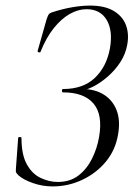

<svg xmlns="http://www.w3.org/2000/svg" viewBox="-20 -656 498 688"><path d="M187 -4Q231 -4 261 -27Q291 -50 309.5 -87Q328 -124 335 -165Q349 -245 315 -285Q281 -325 206 -325Q202 -325 202 -331Q202 -337 206 -337Q278 -337 320 -377Q362 -417 374 -483Q385 -547 362 -585Q339 -623 290 -623Q260 -623 230 -606Q200 -589 173 -555.5Q146 -522 125 -470Q124 -467 119 -468.5Q114 -470 115 -474L147 -587Q152 -601 154.5 -604.5Q157 -608 164 -611Q203 -624 238.5 -630Q274 -636 302 -636Q356 -636 388 -616.5Q420 -597 431.5 -565.5Q443 -534 436 -496Q430 -462 411 -433Q392 -404 365.5 -381Q339 -358 311.5 -344.5Q284 -331 261 -329L275 -337Q320 -337 352 -317Q384 -297 398 -260.5Q412 -224 403 -174Q394 -119 360 -77.5Q326 -36 275.5 -12Q225 12 169 12Q132 12 98 0Q64 -12 47 -27Q40 -34 38 -37.5Q36 -41 37 -51L45 -161Q45 -165 51 -165Q57 -165 57 -161Q57 -102 76 -67.5Q95 -33 125.5 -18.5Q156 -4 187 -4Z"/></svg>

Font: Cormorant
Style: Italic
Weight: 400
Italic angle: -10°
Designer: Christian Thalmann (Catharsis Fonts)
Foundry: Catharsis Fonts
Version: Version 4.000